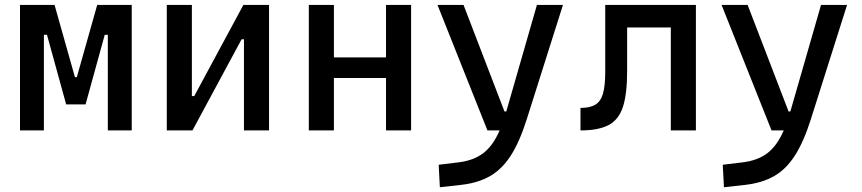

<svg xmlns="http://www.w3.org/2000/svg" viewBox="-20 -538 3556 792"><path d="M62.5 0V-517.6H205.1L289.1 -219.7H296.9L380.9 -517.6H523.4V0H424.8V-394.5H412.1L333 -107.4H252.9L173.8 -394.5H161.1V0Z M668 0V-517.6H771.5V-141.6H781.2L983.9 -517.6H1089.8V0H986.3V-376H976.6L773.9 0Z M1572.3 0V-216.3H1357.4V0H1253.9V-517.6H1357.4V-301.3H1572.3V-517.6H1675.8V0Z M1794.4 234.4 1789.6 141.6 1870.6 131.8Q1932.6 124.5 1972.9 94.2Q2013.2 64 2041 0H1990.7L1784.7 -517.6H1892.1L2061 -78.1H2068.4L2194.8 -517.6H2302.2L2152.8 -45.9Q2123.5 46.9 2087.2 103.5Q2050.8 160.2 2001.2 188.5Q1951.7 216.8 1882.3 224.6Z M2374.5 0V-92.8Q2413.6 -92.8 2435.8 -106.2Q2458 -119.6 2467.3 -151.9Q2476.6 -184.1 2476.6 -241.2V-517.6H2850.6V0H2747.1V-424.8H2566.9V-244.6Q2566.9 -150.4 2549.6 -97.2Q2532.2 -43.9 2490.2 -22Q2448.2 0 2374.5 0Z M2966.3 234.4 2961.4 141.6 3042.5 131.8Q3104.5 124.5 3144.8 94.2Q3185.1 64 3212.9 0H3162.6L2956.5 -517.6H3064L3232.9 -78.1H3240.2L3366.7 -517.6H3474.1L3324.7 -45.9Q3295.4 46.9 3259 103.5Q3222.7 160.2 3173.1 188.5Q3123.5 216.8 3054.2 224.6Z"/></svg>

Font: CaskaydiaCove NFP
Style: Regular
Weight: 400
Designer: Aaron Bell
Foundry: Saja Typeworks
Version: Version 2111.001; VTT 6.35;Nerd Fonts 3.1.1